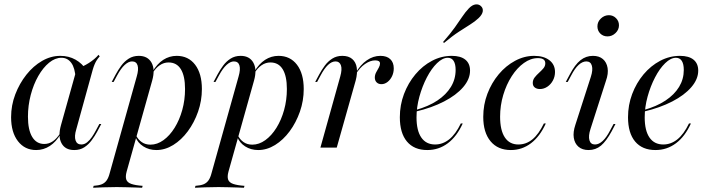

<svg xmlns="http://www.w3.org/2000/svg" viewBox="-20 -685 3292 891"><path d="M147.6 11.3Q95.2 11.3 63.3 -29.8Q31.5 -71 31.5 -141.1Q31.5 -196 50.8 -246.8Q70.2 -297.6 102.4 -338.3Q134.7 -379 175.4 -402.4Q216.1 -425.8 259.7 -425.8Q299.2 -425.8 330.6 -408.1Q362.1 -390.3 382.3 -358.1L330.6 -322.6Q328.2 -369.4 310.9 -393.1Q293.5 -416.9 265.3 -416.9Q235.5 -416.9 207.7 -394Q179.8 -371 157.7 -332.3Q135.5 -293.5 122.6 -244.4Q109.7 -195.2 109.7 -143.5Q109.7 -82.3 129.4 -49.6Q149.2 -16.9 185.5 -16.9Q207.3 -16.9 225.8 -29.8Q244.4 -42.7 261.3 -69.4V-62.9Q240.3 -26.6 211.3 -7.7Q182.3 11.3 147.6 11.3ZM324.2 11.3Q282.3 11.3 265.3 -20.6Q248.4 -52.4 262.9 -104L336.3 -366.1Q364.5 -375 392.3 -392.7Q420.2 -410.5 437.1 -430.6L442.7 -423.4Q434.7 -414.5 429 -405.6Q423.4 -396.8 419 -386.3Q414.5 -375.8 410.5 -362.1L333.9 -84.7Q324.2 -52.4 330.6 -33.5Q337.1 -14.5 357.3 -14.5Q371.8 -14.5 384.3 -24.6Q396.8 -34.7 406.9 -49.6Q416.9 -64.5 425 -79.8L441.1 -109.7H450L430.6 -73.4Q420.2 -54 405.6 -34.3Q391.1 -14.5 371.4 -1.6Q351.6 11.3 324.2 11.3Z M412.1 186.3 414.5 177.4Q437.9 175.8 452 170.2Q466.1 164.5 475 152Q483.9 139.5 489.5 116.9L614.5 -329.8Q624.2 -362.9 618.5 -381.5Q612.9 -400 592.7 -400Q576.6 -400 558.9 -383.9Q541.1 -367.7 523.4 -334.7L507.3 -304.8H498.4L516.9 -339.5Q528.2 -360.5 542.7 -380.2Q557.3 -400 577.4 -412.9Q597.6 -425.8 624.2 -425.8Q665.3 -425.8 683.1 -394.4Q700.8 -362.9 686.3 -311.3L567.7 111.3Q561.3 134.7 566.1 148.4Q571 162.1 589.5 168.5Q608.1 175 641.9 177.4L639.5 186.3Q628.2 185.5 608.9 185.1Q589.5 184.7 566.9 183.9Q544.4 183.1 521.8 183.1Q488.7 183.1 458.9 184.3Q429 185.5 412.1 186.3ZM705.6 11.3Q671.8 11.3 645.2 -5.6Q618.5 -22.6 608.1 -50.8L610.5 -58.1Q621 -37.1 637.9 -25.4Q654.8 -13.7 678.2 -13.7Q709.7 -13.7 738.7 -34.7Q767.7 -55.6 790.3 -91.9Q812.9 -128.2 825.8 -174.6Q838.7 -221 838.7 -271.8Q838.7 -332.3 819.4 -363.7Q800 -395.2 762.1 -395.2Q740.3 -395.2 721.4 -382.3Q702.4 -369.4 687.9 -345.2L687.1 -351.6Q708.9 -388.7 737.5 -407.3Q766.1 -425.8 800 -425.8Q854 -425.8 885.5 -384.7Q916.9 -343.5 916.9 -271.8Q916.9 -217.7 899.2 -166.9Q881.5 -116.1 851.6 -75.8Q821.8 -35.5 783.9 -12.1Q746 11.3 705.6 11.3Z M884.7 186.3 887.1 177.4Q910.5 175.8 924.6 170.2Q938.7 164.5 947.6 152Q956.5 139.5 962.1 116.9L1087.1 -329.8Q1096.8 -362.9 1091.1 -381.5Q1085.5 -400 1065.3 -400Q1049.2 -400 1031.5 -383.9Q1013.7 -367.7 996 -334.7L979.8 -304.8H971L989.5 -339.5Q1000.8 -360.5 1015.3 -380.2Q1029.8 -400 1050 -412.9Q1070.2 -425.8 1096.8 -425.8Q1137.9 -425.8 1155.6 -394.4Q1173.4 -362.9 1158.9 -311.3L1040.3 111.3Q1033.9 134.7 1038.7 148.4Q1043.5 162.1 1062.1 168.5Q1080.6 175 1114.5 177.4L1112.1 186.3Q1100.8 185.5 1081.5 185.1Q1062.1 184.7 1039.5 183.9Q1016.9 183.1 994.4 183.1Q961.3 183.1 931.5 184.3Q901.6 185.5 884.7 186.3ZM1178.2 11.3Q1144.4 11.3 1117.7 -5.6Q1091.1 -22.6 1080.6 -50.8L1083.1 -58.1Q1093.5 -37.1 1110.5 -25.4Q1127.4 -13.7 1150.8 -13.7Q1182.3 -13.7 1211.3 -34.7Q1240.3 -55.6 1262.9 -91.9Q1285.5 -128.2 1298.4 -174.6Q1311.3 -221 1311.3 -271.8Q1311.3 -332.3 1291.9 -363.7Q1272.6 -395.2 1234.7 -395.2Q1212.9 -395.2 1194 -382.3Q1175 -369.4 1160.5 -345.2L1159.7 -351.6Q1181.5 -388.7 1210.1 -407.3Q1238.7 -425.8 1272.6 -425.8Q1326.6 -425.8 1358.1 -384.7Q1389.5 -343.5 1389.5 -271.8Q1389.5 -217.7 1371.8 -166.9Q1354 -116.1 1324.2 -75.8Q1294.4 -35.5 1256.5 -12.1Q1218.5 11.3 1178.2 11.3Z M1466.9 0 1558.9 -329.8Q1568.5 -363.7 1562.1 -381.9Q1555.6 -400 1537.1 -400Q1519.4 -400 1502 -383.5Q1484.7 -366.9 1467.7 -334.7L1451.6 -304.8H1442.7L1461.3 -339.5Q1472.6 -360.5 1487.1 -380.2Q1501.6 -400 1521.8 -412.9Q1541.9 -425.8 1568.5 -425.8Q1597.6 -425.8 1614.5 -411.3Q1631.5 -396.8 1635.5 -371Q1639.5 -345.2 1630.6 -311.3L1542.7 0ZM1750 -294.4Q1736.3 -294.4 1727.8 -302.8Q1719.4 -311.3 1719.4 -325Q1719.4 -337.9 1725.8 -349.6Q1732.3 -361.3 1737.9 -371.4Q1743.5 -381.5 1743.5 -390.3Q1743.5 -404.8 1721 -404.8Q1698.4 -404.8 1673.8 -387.9Q1649.2 -371 1629.8 -338.7V-345.2Q1652.4 -384.7 1682.3 -405.2Q1712.1 -425.8 1745.2 -425.8Q1775 -425.8 1791.1 -410.5Q1807.3 -395.2 1807.3 -367.7Q1807.3 -348.4 1799.6 -331.9Q1791.9 -315.3 1778.6 -304.8Q1765.3 -294.4 1750 -294.4Z M1962.9 11.3Q1901.6 11.3 1868.5 -28.2Q1835.5 -67.7 1835.5 -141.1Q1835.5 -197.6 1854.8 -248.8Q1874.2 -300 1907.7 -339.9Q1941.1 -379.8 1984.7 -402.8Q2028.2 -425.8 2076.6 -425.8Q2117.7 -425.8 2139.5 -408.1Q2161.3 -390.3 2161.3 -357.3Q2161.3 -317.7 2129.4 -280.6Q2097.6 -243.5 2040.7 -214.1Q1983.9 -184.7 1908.1 -166.9V-174.2Q1968.5 -191.1 2009.7 -218.5Q2050.8 -246 2072.6 -281.9Q2094.4 -317.7 2094.4 -360.5Q2094.4 -387.9 2085.1 -402.4Q2075.8 -416.9 2058.1 -416.9Q2033.9 -416.9 2008.1 -391.9Q1982.3 -366.9 1960.9 -325.8Q1939.5 -284.7 1926.2 -236.3Q1912.9 -187.9 1912.9 -140.3Q1912.9 -79 1935.1 -46.8Q1957.3 -14.5 1999.2 -14.5Q2034.7 -14.5 2064.5 -38.3Q2094.4 -62.1 2118.5 -112.1H2127.4Q2100 -51.6 2058.1 -20.2Q2016.1 11.3 1962.9 11.3ZM2040.3 -485.5 2036.3 -490.3Q2070.2 -529 2090.3 -557.3Q2110.5 -585.5 2125 -607.3Q2139.5 -629 2155.6 -646Q2171.8 -662.9 2187.5 -664.5Q2203.2 -666.1 2212.9 -655.6Q2222.6 -646 2220.2 -631.5Q2217.7 -616.9 2200.8 -600.8Q2184.7 -585.5 2162.1 -571.4Q2139.5 -557.3 2109.7 -537.9Q2079.8 -518.5 2040.3 -485.5Z M2350.8 11.3Q2290.3 11.3 2256.5 -29.4Q2222.6 -70.2 2222.6 -142.7Q2222.6 -199.2 2241.9 -250Q2261.3 -300.8 2294.4 -340.3Q2327.4 -379.8 2370.2 -402.8Q2412.9 -425.8 2458.9 -425.8Q2503.2 -425.8 2529.4 -405.6Q2555.6 -385.5 2555.6 -350.8Q2555.6 -329.8 2546 -311.7Q2536.3 -293.5 2520.2 -282.7Q2504 -271.8 2485.5 -271.8Q2471 -271.8 2461.7 -279Q2452.4 -286.3 2452.4 -300Q2452.4 -314.5 2461.3 -325.8Q2470.2 -337.1 2481.5 -347.2Q2492.7 -357.3 2501.6 -367.7Q2510.5 -378.2 2510.5 -391.1Q2510.5 -415.3 2476.6 -415.3Q2442.7 -415.3 2411.3 -392.7Q2379.8 -370.2 2354.8 -331.5Q2329.8 -292.7 2315.3 -244Q2300.8 -195.2 2300.8 -143.5Q2300.8 -80.6 2322.6 -47.6Q2344.4 -14.5 2385.5 -14.5Q2421.8 -14.5 2450.8 -38.3Q2479.8 -62.1 2504 -112.1H2512.9Q2485.5 -51.6 2444 -20.2Q2402.4 11.3 2350.8 11.3Z M2711.3 11.3Q2682.3 11.3 2664.5 -4Q2646.8 -19.4 2642.7 -45.6Q2638.7 -71.8 2650 -105.6L2721.8 -328.2Q2732.3 -360.5 2726.6 -380.2Q2721 -400 2700.8 -400Q2683.1 -400 2665.3 -383.9Q2647.6 -367.7 2630.6 -334.7L2614.5 -304.8H2605.6L2624.2 -339.5Q2648.4 -385.5 2673.8 -405.6Q2699.2 -425.8 2731.5 -425.8Q2760.5 -425.8 2777.8 -410.9Q2795.2 -396 2799.6 -369.8Q2804 -343.5 2791.9 -309.7L2720.2 -86.3Q2709.7 -54 2715.3 -34.3Q2721 -14.5 2741.1 -14.5Q2777.4 -14.5 2811.3 -79.8L2827.4 -109.7H2836.3L2818.5 -75.8Q2793.5 -29.8 2769 -9.3Q2744.4 11.3 2711.3 11.3ZM2799.2 -516.1Q2779 -516.1 2765.7 -529.4Q2752.4 -542.7 2752.4 -562.9Q2752.4 -583.9 2768.5 -599.2Q2784.7 -614.5 2805.6 -614.5Q2825 -614.5 2838.7 -600.8Q2852.4 -587.1 2852.4 -567.7Q2852.4 -546.8 2836.3 -531.5Q2820.2 -516.1 2799.2 -516.1Z M3021.8 11.3Q2960.5 11.3 2927.4 -28.2Q2894.4 -67.7 2894.4 -141.1Q2894.4 -197.6 2913.7 -248.8Q2933.1 -300 2966.5 -339.9Q3000 -379.8 3043.5 -402.8Q3087.1 -425.8 3135.5 -425.8Q3176.6 -425.8 3198.4 -408.1Q3220.2 -390.3 3220.2 -357.3Q3220.2 -317.7 3188.3 -280.6Q3156.5 -243.5 3099.6 -214.1Q3042.7 -184.7 2966.9 -166.9V-174.2Q3027.4 -191.1 3068.5 -218.5Q3109.7 -246 3131.5 -281.9Q3153.2 -317.7 3153.2 -360.5Q3153.2 -387.9 3144 -402.4Q3134.7 -416.9 3116.9 -416.9Q3092.7 -416.9 3066.9 -391.9Q3041.1 -366.9 3019.8 -325.8Q2998.4 -284.7 2985.1 -236.3Q2971.8 -187.9 2971.8 -140.3Q2971.8 -79 2994 -46.8Q3016.1 -14.5 3058.1 -14.5Q3093.5 -14.5 3123.4 -38.3Q3153.2 -62.1 3177.4 -112.1H3186.3Q3158.9 -51.6 3116.9 -20.2Q3075 11.3 3021.8 11.3Z"/></svg>

Font: Playfair 144pt
Style: Italic
Weight: 400
Italic angle: -15.6°
Designer: Claus Eggers Sørensen
Foundry: Claus Eggers Sørensen
Version: Version 2.001;gftools[0.9.30]